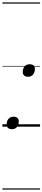

<svg xmlns="http://www.w3.org/2000/svg" viewBox="-20 -1053 353 1596"><path d="M79 21Q58 21 46.5 10.5Q35 0 35 -17Q35 -47 50.5 -65Q66 -83 92 -83Q113 -83 124.5 -73Q136 -63 136 -45Q136 -16 121 2.5Q106 21 79 21ZM213 -415Q192 -415 180.5 -425.5Q169 -436 169 -453Q169 -483 184.5 -501Q200 -519 226 -519Q247 -519 258.5 -509Q270 -499 270 -481Q270 -452 255 -433.5Q240 -415 213 -415ZM0 513H313V523H0ZM0 -20H313V0H0ZM0 -505H313V-500H0ZM0 -1033H313V-1023H0Z"/></svg>

Font: Playwrite IN Guides
Style: Regular
Weight: 400
Designer: Veronika Burian, José Scaglione
Foundry: TypeTogether
Version: Version 1.003